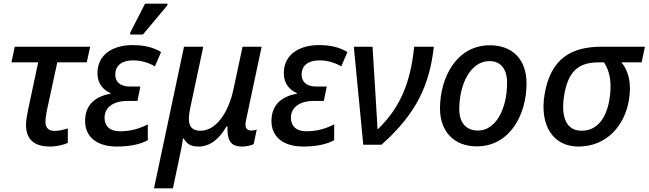

<svg xmlns="http://www.w3.org/2000/svg" viewBox="-20 -796 3567 1056"><path d="M255 10C291 10 333 0 353 -10V-90C325 -81 304 -76 280 -76C245 -76 230 -96 230 -125C230 -142 233 -164 238 -189L295 -453H457L476 -539H61L43 -453H190L134 -190C128 -162 123 -131 123 -110C123 -20 179 10 255 10Z M695 -606H766L900 -766L902 -776H778L697 -618ZM623 10C698 10 756 -4 793 -25V-112C751 -90 701 -74 639 -74C582 -74 555 -105 555 -148C555 -212 613 -241 680 -241H736L752 -320H695C641 -320 614 -346 614 -385C614 -441 657 -464 712 -464C760 -464 801 -449 832 -431L866 -510C823 -535 776 -548 708 -548C612 -548 516 -504 516 -393C516 -336 548 -301 588 -284V-281C508 -266 448 -223 448 -130C448 -46 510 10 623 10Z M827 240H931L964 84C975 35 984 -12 986 -35H989C1008 -7 1024 10 1073 10C1135 10 1188 -33 1225 -100H1231C1229 -10 1258 10 1313 10C1335 10 1364 3 1375 -3L1392 -83C1386 -81 1371 -78 1362 -78C1339 -78 1323 -92 1333 -134L1419 -539H1314L1264 -305C1235 -169 1164 -77 1084 -77C1020 -77 1009 -119 1026 -201L1098 -539H992Z M1648 10C1723 10 1781 -4 1818 -25V-112C1776 -90 1726 -74 1664 -74C1607 -74 1580 -105 1580 -148C1580 -212 1638 -241 1705 -241H1761L1777 -320H1720C1666 -320 1639 -346 1639 -385C1639 -441 1682 -464 1737 -464C1785 -464 1826 -449 1857 -431L1891 -510C1848 -535 1801 -548 1733 -548C1637 -548 1541 -504 1541 -393C1541 -336 1573 -301 1613 -284V-281C1533 -266 1473 -223 1473 -130C1473 -46 1535 10 1648 10Z M1978 0H2078C2271 -171 2343 -330 2366 -539H2258C2238 -346 2185 -209 2060 -87H2056C2055 -127 2049 -203 2047 -246L2029 -539H1926Z M2602 9C2786 9 2876 -168 2876 -337C2876 -468 2800 -547 2674 -547C2492 -547 2400 -371 2400 -199C2400 -71 2479 9 2602 9ZM2610 -78C2543 -78 2506 -121 2506 -196C2506 -331 2567 -460 2672 -460C2744 -460 2769 -402 2769 -344C2769 -185 2700 -78 2610 -78Z M3161 10C3319 10 3416 -108 3439 -245C3454 -335 3439 -403 3398 -453H3509L3527 -539H3288C3126 -539 3008 -477 2975 -276C2947 -107 3022 10 3161 10ZM3179 -77C3090 -77 3066 -159 3082 -266C3104 -411 3168 -453 3273 -453H3302C3336 -402 3346 -335 3332 -250C3316 -151 3268 -77 3179 -77Z"/></svg>

Font: Noto Sans Medium
Style: Italic
Weight: 500
Italic angle: -12°
Designer: Monotype Design Team
Foundry: Monotype Imaging Inc.
Version: Version 2.013